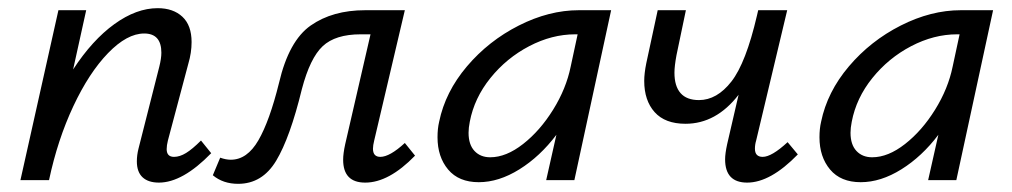

<svg xmlns="http://www.w3.org/2000/svg" viewBox="-20 -441 2477 470"><path d="M497 -66Q427 6 369 6Q343 6 329 -7Q315 -20 315 -46Q315 -61 319 -77L370 -278Q375 -298 375 -312Q375 -359 333 -359Q291 -359 244.5 -311Q198 -263 159.5 -181Q121 -99 100 0H30L123 -416H191L159 -271Q206 -343 260 -382Q314 -421 366 -421Q404 -421 426.5 -400Q449 -379 449 -338Q449 -312 441 -285L391 -97Q388 -85 388 -76Q388 -57 406 -57Q420 -57 435.5 -66.5Q451 -76 472 -97Z M996 -60Q932 6 874 6Q820 6 820 -50Q820 -65 825 -88L887 -357H863Q801 -357 770 -328Q739 -299 719 -223Q690 -104 656 -47.5Q622 9 563 9Q526 9 501 -12L519 -55Q533 -50 545 -50Q585 -50 612.5 -97.5Q640 -145 663 -238Q687 -341 740.5 -378.5Q794 -416 874 -416H971L896 -97Q893 -85 893 -77Q893 -57 911 -57Q934 -57 971 -91Z M1476 -416 1386 0H1317L1342 -111Q1302 -58 1251.5 -26.5Q1201 5 1152 5Q1103 5 1077 -26Q1051 -57 1051 -105Q1051 -126 1055 -143Q1070 -216 1123 -278.5Q1176 -341 1250 -378.5Q1324 -416 1397 -416ZM1377 -278 1394 -357H1388Q1331 -357 1275.5 -328Q1220 -299 1180.5 -250Q1141 -201 1130 -143Q1127 -128 1127 -116Q1127 -87 1141.5 -71.5Q1156 -56 1180 -56Q1219 -56 1260.5 -88.5Q1302 -121 1334 -172.5Q1366 -224 1377 -278Z M1933 -63Q1866 6 1809 6Q1755 6 1755 -51Q1755 -65 1760 -88L1788 -209Q1733 -138 1658 -138Q1608 -138 1582.5 -166.5Q1557 -195 1557 -243Q1557 -261 1562 -286L1590 -416H1659L1636 -306Q1631 -279 1631 -263Q1631 -230 1646 -213Q1661 -196 1691 -196Q1735 -196 1770.5 -241.5Q1806 -287 1833 -403L1836 -416H1907L1831 -97Q1828 -87 1828 -77Q1828 -57 1847 -57Q1869 -57 1908 -93Z M2411 -416 2321 0H2252L2277 -111Q2237 -58 2186.5 -26.5Q2136 5 2087 5Q2038 5 2012 -26Q1986 -57 1986 -105Q1986 -126 1990 -143Q2005 -216 2058 -278.5Q2111 -341 2185 -378.5Q2259 -416 2332 -416ZM2312 -278 2329 -357H2323Q2266 -357 2210.5 -328Q2155 -299 2115.5 -250Q2076 -201 2065 -143Q2062 -128 2062 -116Q2062 -87 2076.5 -71.5Q2091 -56 2115 -56Q2154 -56 2195.5 -88.5Q2237 -121 2269 -172.5Q2301 -224 2312 -278Z"/></svg>

Font: Ysabeau Medium
Style: Italic
Weight: 500
Italic angle: -12°
Designer: Christian Thalmann (Catharsis Fonts)
Version: Version 0.003